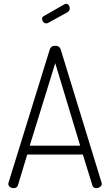

<svg xmlns="http://www.w3.org/2000/svg" viewBox="-20 -974 570 994"><path d="M51 0Q40 0 31.5 -6Q23 -12 23 -22Q23 -26 24 -28L238 -719Q244 -737 266 -737Q288 -737 294 -719L506 -28Q506 -27 506.5 -25.5Q507 -24 507 -22Q507 -13 498 -6.5Q489 0 478 0Q462 0 458 -15L409 -174H121L73 -15Q68 0 51 0ZM134 -220H395L266 -647ZM330 -911 230 -856Q225 -853 220 -853Q211 -853 204.5 -860Q198 -867 198 -876Q198 -887 207 -891L314 -952Q318 -954 322 -954Q331 -954 336 -947Q341 -940 341 -931Q341 -918 330 -911Z"/></svg>

Font: Dosis
Style: Light
Weight: 300
Designer: Edgar Tolentino, Pablo Impallari, Igino Marini
Foundry: Edgar Tolentino, Pablo Impallari, Igino Marini
Version: Version 1.007